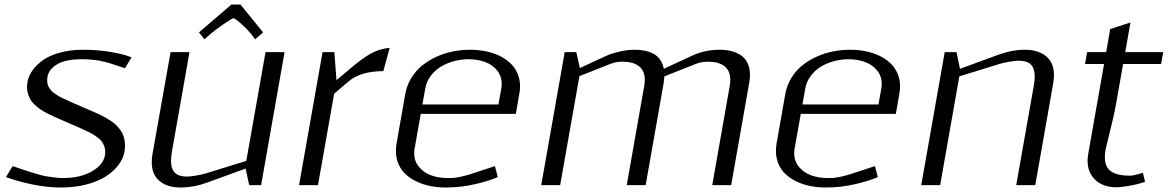

<svg xmlns="http://www.w3.org/2000/svg" viewBox="-20 -812 5121 842"><path d="M100.6 -452.1Q105.5 -480 123.3 -504.6Q141.1 -529.3 170.4 -549.6Q199.7 -569.8 244.9 -581.8Q290 -593.8 344.2 -593.8Q405.8 -593.8 462.2 -584.7Q518.6 -575.7 557.1 -560.5L527.8 -512.7Q522.5 -514.6 504.6 -520.5Q486.8 -526.4 482.4 -527.8Q478 -529.3 463.6 -533.9Q449.2 -538.6 443.8 -539.6Q438.5 -540.5 426 -543.7Q413.6 -546.9 405.8 -547.6Q397.9 -548.3 386.2 -549.8Q374.5 -551.3 363.3 -551.8Q352.1 -552.2 338.9 -552.2Q268.6 -552.2 231.4 -530.5Q194.3 -508.8 188.5 -476.1Q187 -467.3 187 -459.5Q187 -450.2 189 -442.1Q190.9 -434.1 195.8 -426.8Q200.7 -419.4 205.6 -413.8Q210.4 -408.2 220.2 -401.6Q230 -395 237.1 -390.6Q244.1 -386.2 258.1 -379.9Q272 -373.5 280.8 -369.4Q289.6 -365.2 307.1 -357.7Q324.7 -350.1 335 -345.7Q344.7 -341.3 361.1 -334.2Q377.4 -327.1 388.4 -322.5Q399.4 -317.9 414.8 -310.5Q430.2 -303.2 440.7 -297.4Q451.2 -291.5 464.1 -283.2Q477.1 -274.9 485.6 -266.8Q494.1 -258.8 502.9 -248.3Q511.7 -237.8 516.8 -227.1Q522 -216.3 525.1 -202.9Q528.3 -189.5 528.3 -174.8Q528.3 -161.6 525.9 -147Q520.5 -116.2 499.3 -88.1Q478 -60.1 443.6 -38.1Q409.2 -16.1 358.6 -2.9Q308.1 10.3 248 10.3Q184.6 10.3 117.9 -3.9Q51.3 -18.1 6.3 -35.6L35.6 -83.5Q40.5 -82 71.3 -71.5Q102.1 -61 110.6 -58.3Q119.1 -55.7 144.3 -48.3Q169.4 -41 183.3 -38.8Q197.3 -36.6 217.8 -33.9Q238.3 -31.2 256.3 -31.2Q332 -31.2 382.3 -60.1Q432.6 -88.9 439.9 -129.4Q441.4 -138.2 441.4 -146.5Q441.4 -158.7 437.5 -169.4Q433.6 -180.2 428.5 -188.5Q423.3 -196.8 412.6 -205.3Q401.9 -213.9 393.1 -219.7Q384.3 -225.6 368.2 -233.4Q352.1 -241.2 341.3 -246.1Q330.6 -251 310.8 -259.5Q291 -268.1 279.8 -272.9Q270 -277.3 249.8 -286.1Q229.5 -294.9 217.8 -300Q206.1 -305.2 188 -314.5Q169.9 -323.7 159.2 -331.1Q148.4 -338.4 135.5 -349.6Q122.6 -360.8 115.5 -372.1Q108.4 -383.3 103.5 -397.9Q98.6 -412.6 98.6 -429.2Q98.6 -440.4 100.6 -452.1Z M733.9 -147Q730 -124 730 -106.4Q730 -70.8 747.1 -54.2Q764.2 -37.6 800.3 -37.6Q814 -37.6 839.6 -42Q865.2 -46.4 881.8 -51.3L1060.1 -106.4L1144.5 -583.5H1228L1125 0H1072.8L1057.1 -72.8L895 -13.7Q831.1 10.3 772.9 10.3Q713.9 10.3 679.7 -18.1Q645.5 -46.4 645.5 -100.6Q645.5 -116.7 648.4 -134.3L728 -583.5H811ZM1034.7 -792 1133.8 -669.9 1099.1 -639.6 1080.6 -663.6Q1068.4 -679.2 1050.5 -696Q1032.7 -712.9 1019.8 -722.7Q1006.8 -732.4 1003.9 -732.4Q999 -732.4 960.4 -706.1Q921.9 -679.7 903.8 -663.6L876.5 -639.6L852.5 -669.9L994.6 -792Z M1661.1 -500Q1562 -500 1508.8 -455.1L1445.3 -400.9L1374.5 0H1291.5L1394.5 -583.5H1446.3L1455.6 -460.4L1512.2 -508.3Q1567.4 -555.2 1605.5 -576.7Q1643.6 -598.1 1689 -602.1Z M1719.2 -183.1 1757.3 -399.9Q1764.2 -438 1783.9 -470.2Q1803.7 -502.4 1831.5 -524.9Q1859.4 -547.4 1894.3 -563.2Q1929.2 -579.1 1966.3 -586.4Q2003.4 -593.8 2041.5 -593.8Q2076.2 -593.8 2108.2 -587.6Q2140.1 -581.5 2168 -568.4Q2195.8 -555.2 2216.3 -536.6Q2236.8 -518.1 2248.8 -491.5Q2260.7 -464.8 2260.7 -433.1Q2260.7 -417 2257.3 -399.9L2242.2 -312.5H1825.2L1798.3 -160.6Q1796.4 -149.9 1796.4 -139.6Q1796.4 -105.5 1817.4 -80.1Q1838.4 -54.7 1870.8 -43Q1903.3 -31.2 1942.4 -31.2Q1957 -31.2 1966.8 -31.7Q1976.6 -32.2 1998.8 -36.6Q2021 -41 2047.9 -49.8L2150.4 -83.5L2163.1 -35.6Q2129.4 -20 2065.9 -4.9Q2002.4 10.3 1935.1 10.3Q1900.4 10.3 1868.7 4.2Q1836.9 -2 1809.1 -14.9Q1781.2 -27.8 1760.5 -46.4Q1739.7 -64.9 1728 -91.6Q1716.3 -118.2 1716.3 -149.9Q1716.3 -166 1719.2 -183.1ZM2178.2 -422.9Q2180.2 -433.6 2180.2 -444.3Q2180.2 -478.5 2159.4 -503.7Q2138.7 -528.8 2106.2 -540.5Q2073.7 -552.2 2034.2 -552.2Q2002.4 -552.2 1971.4 -543.9Q1940.4 -535.6 1914.1 -520Q1887.7 -504.4 1868.9 -479.2Q1850.1 -454.1 1844.7 -422.9L1832.5 -354H2166Z M2805.2 -435.5Q2807.6 -449.2 2807.6 -461.4Q2807.6 -502 2782 -521.7Q2756.3 -541.5 2710.4 -541.5Q2681.6 -541.5 2657.7 -532.2L2521 -478L2436.5 0H2353.5L2456.5 -583.5H2507.3L2522.9 -513.7L2644.5 -569.8Q2665 -578.6 2698.5 -586.2Q2731.9 -593.8 2765.1 -593.8Q2787.6 -593.8 2807.1 -589.8Q2826.7 -585.9 2844.5 -576.9Q2862.3 -567.9 2874.5 -550.8Q2886.7 -533.7 2891.1 -510.3L3019.5 -569.8Q3073.2 -593.8 3137.2 -593.8Q3164.1 -593.8 3186.5 -588.1Q3209 -582.5 3228 -570.3Q3247.1 -558.1 3258.1 -535.9Q3269 -513.7 3269 -483.9Q3269 -467.3 3265.6 -448.7L3186.5 0H3103.5L3180.2 -435.5Q3182.6 -449.2 3182.6 -461.4Q3182.6 -502 3157 -521.7Q3131.3 -541.5 3085.4 -541.5Q3056.6 -541.5 3032.7 -532.2L2893.6 -477.1Q2892.1 -458.5 2890.6 -448.7L2811.5 0H2728.5Z M3385.7 -183.1 3423.8 -399.9Q3430.7 -438 3450.4 -470.2Q3470.2 -502.4 3498 -524.9Q3525.9 -547.4 3560.8 -563.2Q3595.7 -579.1 3632.8 -586.4Q3669.9 -593.8 3708 -593.8Q3742.7 -593.8 3774.7 -587.6Q3806.6 -581.5 3834.5 -568.4Q3862.3 -555.2 3882.8 -536.6Q3903.3 -518.1 3915.3 -491.5Q3927.2 -464.8 3927.2 -433.1Q3927.2 -417 3923.8 -399.9L3908.7 -312.5H3491.7L3464.8 -160.6Q3462.9 -149.9 3462.9 -139.6Q3462.9 -105.5 3483.9 -80.1Q3504.9 -54.7 3537.4 -43Q3569.8 -31.2 3608.9 -31.2Q3623.5 -31.2 3633.3 -31.7Q3643.1 -32.2 3665.3 -36.6Q3687.5 -41 3714.4 -49.8L3816.9 -83.5L3829.6 -35.6Q3795.9 -20 3732.4 -4.9Q3668.9 10.3 3601.6 10.3Q3566.9 10.3 3535.2 4.2Q3503.4 -2 3475.6 -14.9Q3447.8 -27.8 3427 -46.4Q3406.2 -64.9 3394.5 -91.6Q3382.8 -118.2 3382.8 -149.9Q3382.8 -166 3385.7 -183.1ZM3844.7 -422.9Q3846.7 -433.6 3846.7 -444.3Q3846.7 -478.5 3825.9 -503.7Q3805.2 -528.8 3772.7 -540.5Q3740.2 -552.2 3700.7 -552.2Q3668.9 -552.2 3637.9 -543.9Q3606.9 -535.6 3580.6 -520Q3554.2 -504.4 3535.4 -479.2Q3516.6 -454.1 3511.2 -422.9L3499 -354H3832.5Z M4513.7 -436.5Q4517.6 -459.5 4517.6 -477.1Q4517.6 -512.7 4500.5 -529.3Q4483.4 -545.9 4447.3 -545.9Q4433.6 -545.9 4407.7 -541.5Q4381.8 -537.1 4365.7 -532.2L4187 -477.1L4103 0H4020L4123 -583.5H4174.8L4189.9 -510.3L4352.5 -569.8Q4416.5 -593.8 4474.1 -593.8Q4533.2 -593.8 4567.6 -565.2Q4602.1 -536.6 4602.1 -482.4Q4602.1 -466.3 4599.1 -448.7L4520 0H4436.5Z M4821.8 -531.2H4738.3L4747.6 -583.5H4831.1L4848.6 -684.6L4937.5 -713.4L4914.6 -583.5H5081.1L5071.8 -531.2H4905.3L4872.1 -343.8Q4866.7 -312.5 4847.9 -237.1Q4829.1 -161.6 4828.1 -155.3Q4825.2 -137.7 4825.2 -123Q4825.2 -78.6 4853 -60.1Q4880.9 -41.5 4935.5 -41.5Q4950.7 -41.5 4992.2 -54.2L5001.5 -14.6Q4968.8 -3.4 4931.9 2.9Q4895 9.3 4877.4 9.3Q4817.9 9.3 4783.7 -22.7Q4749.5 -54.7 4749.5 -106.9Q4749.5 -120.6 4752 -135.3Z"/></svg>

Font: Resagnicto
Style: Italic
Weight: 500
Italic angle: -10°
Version: Version 0.999